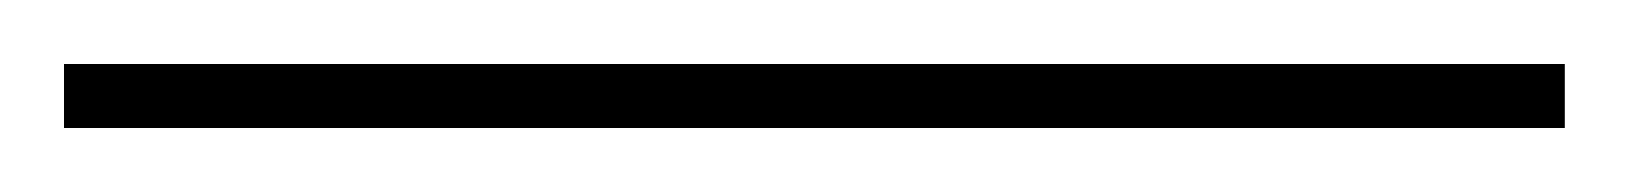

<svg xmlns="http://www.w3.org/2000/svg" viewBox="-25 70 509 60"><path d="M-5 110H464V90H-5Z"/></svg>

Font: Noto Serif Display ExtraLight
Style: Regular
Weight: 200
Designer: Monotype Design Team
Foundry: Monotype Imaging Inc.
Version: Version 2.009